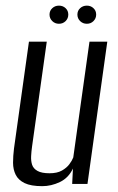

<svg xmlns="http://www.w3.org/2000/svg" viewBox="-20 -640 412 668"><path d="M127.1 7.7Q87.7 7.7 65.7 -2.9Q43.8 -13.6 34.7 -31.8Q25.5 -50.1 25.4 -73.6Q25.4 -97 28.7 -123.3L80.7 -495H142.7L91.7 -131.4Q89.2 -113.7 88.3 -97Q87.4 -80.2 91.7 -66.8Q96.1 -53.3 110.5 -45.3Q124.9 -37.2 152.4 -37.2Q178.9 -37.2 195.4 -46.6Q211.9 -56 221.3 -68.6Q230.7 -81.2 234.9 -92.2L291.3 -495H353.3L284.3 0H231.1L233.8 -53.6Q218.6 -21.2 188.5 -6.7Q158.3 7.7 127.1 7.7ZM185.1 -557.3Q171.4 -557.3 161.9 -566.6Q152.3 -576 152.3 -589.3Q152.3 -602.7 161.9 -611.5Q171.4 -620.4 185.1 -620.4Q198.9 -620.4 208.3 -611.5Q217.6 -602.7 217.6 -589.3Q217.6 -576 208.3 -566.6Q198.9 -557.3 185.1 -557.3ZM282.1 -557.3Q268.4 -557.3 258.8 -566.6Q249.3 -576 249.3 -589.3Q249.3 -602.7 258.8 -611.5Q268.4 -620.4 282.1 -620.4Q295.9 -620.4 305.2 -611.5Q314.6 -602.7 314.6 -589.3Q314.6 -576 305.2 -566.6Q295.9 -557.3 282.1 -557.3Z"/></svg>

Font: Alumni Sans Thin
Style: Italic
Weight: 100
Italic angle: -8°
Designer: Robert E. Leuschke
Foundry: Robert E. Leuschke
Version: Version 1.016